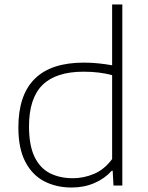

<svg xmlns="http://www.w3.org/2000/svg" viewBox="-20 -828 662 857"><path d="M300 9Q231 9 177.2 -19Q123.5 -47 92.8 -106.2Q62 -165.5 62 -259Q62 -548.5 354 -548.5Q388.5 -548.5 421.2 -545Q454 -541.5 480.5 -536.5V-808H526V0H486.5L483 -65.5H478.5Q447 -30.5 401 -10.8Q355 9 300 9ZM305.5 -32.5Q353.5 -32.5 399.5 -51.8Q445.5 -71 480.5 -118V-492.5Q424.5 -508 353 -508Q230 -508 169.8 -448.8Q109.5 -389.5 109.5 -264Q109.5 -179.5 133.8 -128.8Q158 -78 202.2 -55.2Q246.5 -32.5 305.5 -32.5Z"/></svg>

Font: Encode Sans Expanded ExtraLight
Style: Regular
Weight: 200
Width: 7
Designer: Multiple Designers
Foundry: Impallari Type
Version: Version 3.000; ttfautohint (v1.8.3) -l 8 -r 50 -G 200 -x 14 